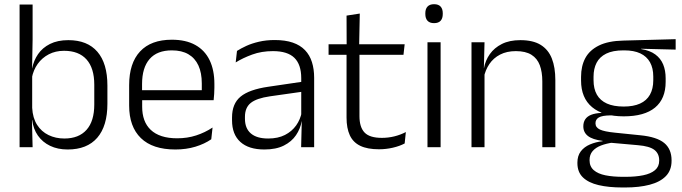

<svg xmlns="http://www.w3.org/2000/svg" viewBox="-20 -684 3170 892"><path d="M294.5 10.5Q248 10.5 212.8 -6.5Q177.5 -23.5 156 -54.2Q134.5 -85 129.5 -126.5H109.5L129.5 -183Q132 -136 152.2 -104.2Q172.5 -72.5 205.5 -56.5Q238.5 -40.5 279 -40.5Q346 -40.5 382 -80.8Q418 -121 418 -198.5V-290.5Q418 -367.5 382 -407.8Q346 -448 277.5 -448Q238 -448 206.8 -431.8Q175.5 -415.5 155.2 -387.2Q135 -359 128 -322L112 -366.5H129.5Q136.5 -403 156.8 -432.5Q177 -462 212.2 -479.8Q247.5 -497.5 297.5 -497.5Q386 -497.5 432.5 -443.5Q479 -389.5 479 -286.5V-202Q479 -98.5 431.8 -44Q384.5 10.5 294.5 10.5ZM71 0V-663H131.5V-500.5L129 -361L129.5 -347.5V-142L128.5 -122L131.5 0Z M794.5 10.5Q689 10.5 634.5 -42.5Q580 -95.5 580 -193.5V-288.5Q580 -390.5 630.8 -445Q681.5 -499.5 778.5 -499.5Q843.5 -499.5 887.5 -475Q931.5 -450.5 953.8 -404.5Q976 -358.5 976 -294V-276.5Q976 -262 975 -247.5Q974 -233 972.5 -218.5H916.5Q917.5 -240.5 917.5 -260.2Q917.5 -280 917.5 -296.5Q917.5 -345.5 901.8 -379.8Q886 -414 855.2 -432Q824.5 -450 778.5 -450Q710 -450 675 -409.8Q640 -369.5 640 -293.5V-246L640.5 -238V-187.5Q640.5 -154 650.2 -127Q660 -100 680.2 -80.8Q700.5 -61.5 731.2 -51.5Q762 -41.5 803 -41.5Q850.5 -41.5 891.2 -54.8Q932 -68 967.5 -91.5L961.5 -37Q930.5 -15.5 888 -2.5Q845.5 10.5 794.5 10.5ZM611.5 -218.5V-265H959V-218.5Z M1379 0 1382 -121.5 1379.5 -131V-288.5V-321Q1379.5 -384 1347.8 -415.2Q1316 -446.5 1248 -446.5Q1195 -446.5 1151.5 -430.5Q1108 -414.5 1075 -394L1081 -447.5Q1099 -459 1124.5 -470.8Q1150 -482.5 1183.2 -490.2Q1216.5 -498 1256.5 -498Q1305.5 -498 1340.2 -486Q1375 -474 1397 -451Q1419 -428 1429.2 -395.5Q1439.5 -363 1439.5 -322.5V0ZM1208 10.5Q1135.5 10.5 1096.8 -24.5Q1058 -59.5 1058 -125V-138Q1058 -202.5 1097.8 -235.2Q1137.5 -268 1226.5 -281L1389.5 -305L1392.5 -259L1234 -236.5Q1172 -227.5 1145 -205.8Q1118 -184 1118 -141.5V-132.5Q1118 -87.5 1145.5 -64Q1173 -40.5 1226 -40.5Q1271.5 -40.5 1303.8 -57Q1336 -73.5 1355.8 -101.2Q1375.5 -129 1382 -163.5L1394 -120.5H1381.5Q1375.5 -86 1355.2 -56Q1335 -26 1298.8 -7.8Q1262.5 10.5 1208 10.5Z M1740.5 9.5Q1687 9.5 1653.8 -6.5Q1620.5 -22.5 1605.2 -55.5Q1590 -88.5 1590 -137.5V-455.5H1650V-144.5Q1650 -93 1673.8 -68.2Q1697.5 -43.5 1754 -43.5Q1784 -43.5 1812.2 -50.5Q1840.5 -57.5 1865.5 -70.5L1860 -17.5Q1836.5 -5 1805 2.2Q1773.5 9.5 1740.5 9.5ZM1506.5 -429.5V-478.5H1860L1854.5 -429.5ZM1590.5 -471.5 1590 -611.5 1651.5 -621 1648.5 -471.5Z M1966 0V-487.5H2027V0ZM1996.5 -576.5Q1976.5 -576.5 1966.2 -587.5Q1956 -598.5 1956 -619V-622.5Q1956 -642.5 1966.2 -653.5Q1976.5 -664.5 1996.5 -664.5Q2017 -664.5 2027 -653.5Q2037 -642.5 2037 -622.5V-619Q2037 -598.5 2027 -587.5Q2017 -576.5 1996.5 -576.5Z M2499.5 0V-306Q2499.5 -349.5 2487.8 -381Q2476 -412.5 2449 -429.5Q2422 -446.5 2376.5 -446.5Q2334.5 -446.5 2303.5 -430.5Q2272.5 -414.5 2253.5 -386.5Q2234.5 -358.5 2227.5 -322.5L2215 -367.5H2228.5Q2235 -403.5 2255.8 -432.8Q2276.5 -462 2311.8 -479.8Q2347 -497.5 2397.5 -497.5Q2456.5 -497.5 2492 -475.5Q2527.5 -453.5 2543.8 -412.2Q2560 -371 2560 -312V0ZM2170.5 0V-487.5H2231L2228 -367L2231 -364V0Z M2878 -143.5Q2782 -143.5 2730.8 -186.2Q2679.5 -229 2679.5 -310V-327Q2679.5 -377 2699.2 -414Q2719 -451 2762.5 -472.5Q2806 -494 2876.5 -495.5L3119 -502V-453.5L2959 -457.5V-456Q2999.5 -449.5 3024.5 -431Q3049.5 -412.5 3061 -384.5Q3072.5 -356.5 3072.5 -320.5V-303.5Q3072.5 -225 3023.2 -184.2Q2974 -143.5 2878 -143.5ZM2875 137.5H2885.5Q2933.5 137.5 2968.5 130.2Q3003.5 123 3023 106.5Q3042.5 90 3042.5 62.5V61Q3042.5 29.5 3020 12.2Q2997.5 -5 2943.5 -9.5L2808.5 -21.5L2829.5 -22Q2797 -17.5 2772.2 -8Q2747.5 1.5 2733.2 18Q2719 34.5 2719 59.5V60.5Q2719 89.5 2738.5 106.5Q2758 123.5 2793 130.5Q2828 137.5 2875 137.5ZM2871.5 187Q2808 187 2761 176Q2714 165 2688.2 140.2Q2662.5 115.5 2662.5 73.5V71.5Q2662.5 40 2678.2 19.2Q2694 -1.5 2721 -13Q2748 -24.5 2780 -28L2779.5 -29.5Q2733 -35.5 2711.5 -52.2Q2690 -69 2690 -97V-97.5Q2690 -116 2698.8 -129.5Q2707.5 -143 2726 -150.5Q2744.5 -158 2774 -159.5V-168.5L2854.5 -147L2816.5 -148Q2777 -147.5 2761.8 -138.2Q2746.5 -129 2746.5 -111.5V-111Q2746.5 -92 2767 -82.2Q2787.5 -72.5 2838 -67.5L2955.5 -55.5Q3031.5 -48 3065.8 -19.8Q3100 8.5 3100 61V63Q3100 107 3073.5 134.2Q3047 161.5 2998.5 174.2Q2950 187 2884.5 187ZM2877.5 -189Q2923 -189 2953.5 -202.8Q2984 -216.5 2999.5 -244Q3015 -271.5 3015 -311V-328.5Q3015 -367.5 2999.8 -394.8Q2984.5 -422 2954.8 -436Q2925 -450 2880 -450H2876.5Q2827 -450 2796.2 -434.8Q2765.5 -419.5 2751.5 -392Q2737.5 -364.5 2737.5 -328V-311.5Q2737.5 -271.5 2753 -244.2Q2768.5 -217 2799.5 -203Q2830.5 -189 2877.5 -189Z"/></svg>

Font: Anek Bangla Light
Style: Regular
Weight: 300
Designer: Sulekha Rajkumar (Bangla), Yesha Goshar (Latin)
Foundry: Ek Type
Version: Version 1.003